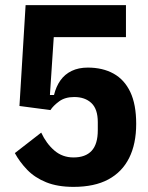

<svg xmlns="http://www.w3.org/2000/svg" viewBox="-20 -718 580 750"><path d="M472 -698V-573H190L175 -347H191Q199 -380 216 -404Q233 -428 260 -441Q287 -454 323 -454Q381 -454 423.5 -430.5Q466 -407 489 -358.5Q512 -310 512 -234Q512 -156 484.5 -101Q457 -46 403 -17Q349 12 267 12Q205 12 160.5 -6Q116 -24 86.5 -54.5Q57 -85 38 -120L141 -200Q161 -157 192.5 -130Q224 -103 267 -103Q314 -103 338 -129Q362 -155 362 -209V-241Q362 -292 337 -315.5Q312 -339 270 -339Q234 -339 211 -322Q188 -305 177 -288L56 -304L80 -698Z"/></svg>

Font: IBM Plex Sans Condensed
Style: Bold
Weight: 700
Width: 3
Designer: Mike Abbink, Paul van der Laan, Pieter van Rosmalen
Foundry: Bold Monday
Version: Version 3.201